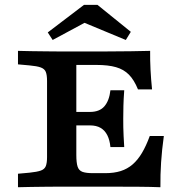

<svg xmlns="http://www.w3.org/2000/svg" viewBox="-20 -784 777 804"><path d="M229.9 -2.4Q205.7 -2.4 173.6 -2Q141.5 -1.6 109.6 -1.2Q77.7 -0.8 55.3 0V-56.5L103.7 -60.9Q135 -64.1 150.8 -69.7Q166.6 -75.3 171.8 -88.4Q177 -101.6 177 -125.8V-445.2Q177 -469.8 171.8 -482.8Q166.6 -495.7 150.8 -501.5Q135 -507.3 103.7 -510.1L55.3 -514.5V-571Q77.7 -570.2 109.6 -569.8Q141.5 -569.4 173.6 -569Q205.7 -568.5 229.9 -568.5H239.5H416.3Q481.1 -568.5 527.6 -569.4Q574.1 -570.2 608.7 -571Q608.3 -531.6 610.3 -492.3Q612.3 -453 616.7 -409.7H557.8Q541.6 -449.4 519.9 -471.4Q498.2 -493.4 465.8 -502.7Q433.4 -512.1 383 -512.1H299.6V-135Q299.6 -102.7 304.9 -86.4Q310.1 -70.2 325 -64.5Q340 -58.9 369 -58.9H420.9Q457.4 -58.9 485.4 -67.7Q513.4 -76.6 535.2 -95.4Q557 -114.2 574.4 -143.5Q591.9 -172.8 607.2 -214.6H666.1Q658 -156.5 654.6 -104.6Q651.2 -52.8 651.7 0Q612.1 -1.6 557.7 -2Q503.3 -2.4 428.8 -2.4H239.5ZM262.4 -258.9V-315.3H449.2V-258.9ZM442.4 -168.2Q439.6 -197.5 429.4 -217.7Q419.2 -237.9 401.4 -248.4Q383.6 -258.9 356.6 -258.9V-315.3Q396.9 -315.3 417.2 -338.9Q437.5 -362.5 442.4 -405.9H500.2Q497.4 -366.5 496.8 -340.8Q496.1 -315.1 496.1 -287.1Q496.1 -269 496.3 -251.7Q496.6 -234.4 497.6 -214.5Q498.6 -194.6 500.2 -168.2ZM200.5 -616.6 180 -648.2 331.7 -763.6H388.2L527.8 -650.7L506.8 -616.6L292.1 -705.8L371.3 -708.5Z"/></svg>

Font: Playfair 5pt SemiExpanded Light
Style: Regular
Weight: 300
Width: 6
Designer: Claus Eggers Sørensen
Foundry: Claus Eggers Sørensen
Version: Version 2.203